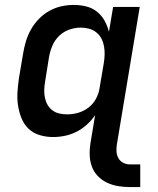

<svg xmlns="http://www.w3.org/2000/svg" viewBox="-20 -548 640 779"><path d="M549 211H507Q482 211 458.5 207Q435 203 414 193Q393 183 377 166.5Q361 150 353 128.5Q345 107 344 82.5Q343 58 347 33L366 -81Q352 -60 332.5 -42.5Q313 -25 290.5 -13.5Q268 -2 243.5 3Q219 8 195 8Q167 8 140.5 0Q114 -8 95.5 -26Q77 -44 67 -69Q57 -94 53 -121Q49 -148 51 -176Q53 -204 57 -232L74 -332Q78 -357 85.5 -381.5Q93 -406 106 -429Q119 -452 138 -471.5Q157 -491 180.5 -504Q204 -517 229 -522.5Q254 -528 279 -528Q305 -528 329.5 -522Q354 -516 373 -501Q392 -486 404 -464.5Q416 -443 422 -419L439 -520H547L455 33Q452 49 452.5 64Q453 79 459.5 92Q466 105 479 112Q492 119 507 119H549ZM253 -84Q275 -84 297.5 -90.5Q320 -97 339 -111.5Q358 -126 369.5 -147.5Q381 -169 384 -191L401 -291Q404 -309 404.5 -326.5Q405 -344 402 -360.5Q399 -377 391.5 -391.5Q384 -406 371 -416.5Q358 -427 341.5 -431.5Q325 -436 307 -436Q285 -436 261.5 -428Q238 -420 220 -402.5Q202 -385 192.5 -362.5Q183 -340 179 -317L163 -217Q160 -200 159.5 -184Q159 -168 162 -152.5Q165 -137 172.5 -123.5Q180 -110 192.5 -100.5Q205 -91 220.5 -87.5Q236 -84 253 -84Z"/></svg>

Font: Iosevka SS04 Semibold Extended
Style: Italic
Weight: 600
Width: 7
Italic angle: -9°
Monospace: yes
Designer: Belleve Invis
Foundry: Belleve Invis
Version: Version 19.0.0; ttfautohint (v1.8.4)